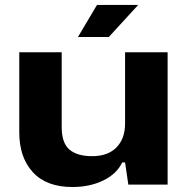

<svg xmlns="http://www.w3.org/2000/svg" viewBox="-20 -748 763 778"><path d="M295.9 -598.1 373 -728H540L420.9 -598.1ZM272.9 9.8Q168.5 9.8 113.3 -50Q58.1 -109.9 58.1 -211.9V-536.1H230V-232.9Q230 -168.9 261.2 -142.1Q292.5 -115.2 353 -115.2Q417.5 -115.2 452.1 -150.9Q486.8 -186.5 486.8 -247.1V-536.1H659.2V0H500L486.8 -89.8H475.1Q453.6 -43.9 399.2 -17.1Q344.7 9.8 272.9 9.8Z"/></svg>

Font: Hubot Sans Expanded
Style: Bold
Weight: 700
Width: 7
Designer: Deni Anggara
Foundry: GitHub
Version: Version 1.001;gftools[0.9.31]